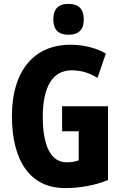

<svg xmlns="http://www.w3.org/2000/svg" viewBox="-20 -953 623 983"><path d="M331 -933C277 -933 253 -906 253 -853C253 -801 280 -775 331 -775C382 -775 409 -801 409 -853C409 -905 385 -933 331 -933ZM298 -409V-281H383V-132C364 -125 343 -122 321 -122C239 -122 199 -209 199 -355C199 -508 249 -593 347 -593C394 -593 439 -580 479 -554L522 -679C475 -706 412 -724 341 -724C150 -724 41 -585 41 -359C41 -128 136 10 312 10C389 10 462 -3 533 -31V-409Z"/></svg>

Font: Noto Sans Myanmar ExtraCondensed ExtraBold
Style: Regular
Weight: 800
Width: 2
Designer: Monotype Design Team
Foundry: Monotype Imaging Inc.
Version: Version 2.107